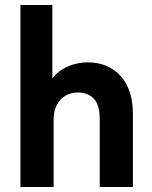

<svg xmlns="http://www.w3.org/2000/svg" viewBox="-20 -750 610 770"><path d="M62 0V-730H190V-354H155Q165 -400 185 -428.5Q205 -457 231 -472.5Q257 -488 283.5 -494Q310 -500 331 -500Q414 -500 463.5 -445.5Q513 -391 513 -293V0H380V-272Q380 -329 356.5 -354Q333 -379 293 -379Q265 -379 243 -366.5Q221 -354 208 -329.5Q195 -305 195 -268V0Z"/></svg>

Font: SUSE Thin
Style: Bold
Weight: 700
Version: Version 1.000